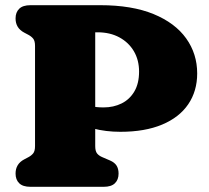

<svg xmlns="http://www.w3.org/2000/svg" viewBox="-20 -720 807 740"><path d="M740 -437Q740 -369 705.5 -318.2Q671 -267.5 604.8 -239.8Q538.5 -212 444 -212Q387.5 -212 338.2 -225Q289 -238 250 -259L260 -342Q278 -333 294 -324.8Q310 -316.5 330 -311.2Q350 -306 379 -306Q418 -306 449 -321.5Q480 -337 498 -367.8Q516 -398.5 516 -444Q516 -488.5 496 -522.5Q476 -556.5 440 -576Q404 -595.5 356 -595.5H347V-157Q347 -137.5 354.2 -128.5Q361.5 -119.5 375 -114L404 -101.5Q421.5 -94 429.2 -81.8Q437 -69.5 437 -51Q437 -27.5 423 -13.8Q409 0 379.5 0H97.5Q68 0 54 -13.8Q40 -27.5 40 -51Q40 -88 73 -105.5L89 -114Q100.5 -120 107.8 -128.8Q115 -137.5 115 -157V-543Q115 -562.5 107.8 -571.2Q100.5 -580 89 -586L73 -594.5Q40 -612 40 -649Q40 -672.5 54 -686.2Q68 -700 97.5 -700H366Q488.5 -700 571.8 -665.8Q655 -631.5 697.5 -572Q740 -512.5 740 -437Z"/></svg>

Font: Fraunces SuperSoft 9pt
Style: Regular
Weight: 900
Version: Version 1.000;[b76b70a41]